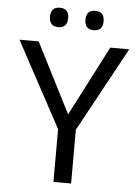

<svg xmlns="http://www.w3.org/2000/svg" viewBox="-60 -942 719 988"><g transform="rotate(5 300.0 -448.0)"><path d="M298.8 -353 484.9 -713.9H583L345.2 -277.8V0H253.9V-272.9L16.1 -713.9H115.2ZM209 -896Q255.9 -896 255.9 -846.2Q255.9 -795.9 209 -795.9Q162.1 -795.9 162.1 -846.2Q162.1 -896 209 -896ZM392.1 -896Q439 -896 439 -846.2Q439 -795.9 392.1 -795.9Q345.2 -795.9 345.2 -846.2Q345.2 -896 392.1 -896Z"/></g></svg>

Font: WenQuanYi Micro Hei Mono
Style: Regular
Weight: 400
Foundry: Ascender Corporation
Version: Version 0.2.0-beta